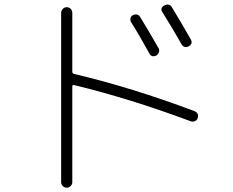

<svg xmlns="http://www.w3.org/2000/svg" viewBox="-20 -785 1040 857"><path d="M572.3 -716.8Q593.8 -727.5 605.5 -709Q641.6 -651.4 688.5 -568.4Q692.4 -560.5 689 -551.3Q685.5 -542 677.7 -537.1Q656.2 -527.3 646.5 -546.9Q595.7 -638.7 565.4 -685.5Q560.5 -693.4 562.5 -703.1Q564.5 -712.9 572.3 -716.8ZM713.9 -760.7Q735.4 -771.5 747.1 -752.9Q793 -677.7 832 -608.4Q841.8 -589.8 822.3 -578.1Q800.8 -568.4 790 -587.9Q751 -657.2 705.1 -730.5Q692.4 -749 713.9 -760.7ZM252.9 28.3V-727.5Q252.9 -737.3 260.3 -745.1Q267.6 -752.9 277.8 -752.9Q288.1 -752.9 295.4 -745.6Q302.7 -738.3 302.7 -727.5V-464.8Q302.7 -457 310.5 -455.1Q567.4 -394.5 847.7 -289.1Q869.1 -280.3 862.3 -257.8Q859.4 -248 849.6 -244.1Q839.8 -240.2 830.1 -244.1Q557.6 -345.7 310.5 -405.3Q302.7 -407.2 302.7 -398.4V28.3Q302.7 38.1 295.4 45.4Q288.1 52.7 277.8 52.7Q267.6 52.7 260.3 45.4Q252.9 38.1 252.9 28.3Z"/></svg>

Font: Rounded-X Mgen+ 1m light
Style: Regular
Weight: 200
Designer: [Source Han Sans]
Ryoko NISHIZUKA  (kana & ideographs); Paul D. Hunt (Latin, Greek & Cyrillic); Wenlong ZHANG  (bopomofo
Version: Version 1.059.20150602